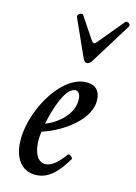

<svg xmlns="http://www.w3.org/2000/svg" viewBox="-82 -755 581 822"><g transform="rotate(10 208.5 -344.0)"><path d="M265 -497C273 -497 281 -503 288 -513L415 -683C422 -691 404 -707 396 -699L298 -600C290 -591 284 -586 279 -586C275 -586 271 -591 266 -600L213 -697C207 -708 184 -695 188 -684L247 -515C251 -504 256 -497 265 -497ZM138 13C189 13 227 -19 272 -81C276 -86 257 -104 252 -97C225 -65 195 -40 167 -40C134 -40 117 -72 117 -118C117 -134 118 -150 124 -174C213 -194 335 -262 335 -354C335 -396 310 -416 270 -416C155 -416 41 -234 41 -106C41 -31 79 13 138 13ZM133 -210C152 -276 192 -374 235 -374C249 -374 257 -362 257 -341C257 -275 190 -227 133 -210Z"/></g></svg>

Font: Junicode Two Beta SemiCondensed Medium
Style: Italic
Weight: 500
Width: 4
Italic angle: -10°
Version: Version 1.063